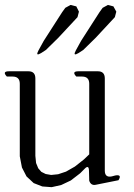

<svg xmlns="http://www.w3.org/2000/svg" viewBox="-27 -777 547 783"><path d="M400.4 -81.1Q400.4 -51.8 428.7 -57.6L443.4 -61.5Q471.7 -66.4 456.1 -42L363.3 -23.4Q343.8 -19.5 336.9 -40L335.9 -79.1Q335.9 -108.4 316.4 -86.9L299.8 -70.3L261.7 -41L222.7 -22.5L183.6 -13.7L145.5 -16.6L110.4 -30.3L81.1 -57.6L62.5 -93.8L53.7 -139.6V-435.5Q53.7 -464.8 24.4 -464.8H1Q-19.5 -486.3 9.8 -486.3H88.9Q117.2 -486.3 117.2 -457V-141.6L120.1 -112.3L128.9 -90.8L141.6 -76.2L159.2 -67.4L181.6 -63.5L210 -66.4L242.2 -77.1L278.3 -97.7L315.4 -127L336.9 -147.5V-435.5Q336.9 -464.8 307.6 -464.8H284.2Q263.7 -486.3 293 -486.3H372.1Q400.4 -486.3 400.4 -457ZM289.1 -707 210.9 -623 160.2 -573.2 140.6 -560.5Q116.2 -545.9 129.9 -571.3L151.4 -610.4L226.6 -727.5L239.3 -745.1L260.7 -756.8L284.2 -751L294.9 -729.5ZM441.4 -707 363.3 -623 312.5 -573.2 293 -560.5Q268.6 -545.9 282.2 -571.3L303.7 -610.4L378.9 -727.5L391.6 -745.1L413.1 -756.8L435.5 -751L447.3 -729.5Z"/></svg>

Font: B2 Hana
Style: Regular
Weight: 500
Version: 2020-08-05; (max)